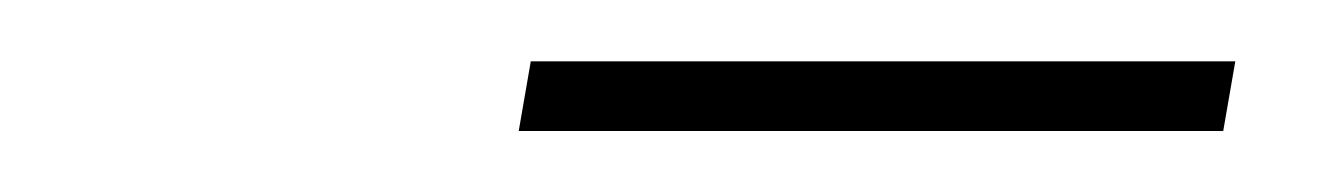

<svg xmlns="http://www.w3.org/2000/svg" viewBox="-20 -720 428 62"><path d="M378.9 -700.2 375 -677.7H147.5L151.4 -700.2Z"/></svg>

Font: Inter 18pt Thin
Style: Italic
Weight: 250
Italic angle: -9.3988°
Version: Version 4.001;git-66647c0bb